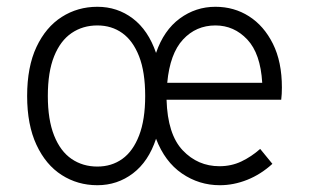

<svg xmlns="http://www.w3.org/2000/svg" viewBox="-20 -538 911 566"><path d="M60 -255Q60 -341 87.5 -399.5Q115 -458 162 -488Q209 -518 267 -518Q326 -518 371.5 -483.5Q417 -449 440 -382Q463 -449 510 -483.5Q557 -518 615 -518Q670 -518 714 -490Q758 -462 784.5 -409Q811 -356 811 -280Q811 -270 810.5 -261Q810 -252 809 -244H471Q474 -142 518.5 -95Q563 -48 627 -48Q662 -48 691.5 -62Q721 -76 747 -99L783 -55Q749 -24 709 -8Q669 8 628 8Q567 8 516.5 -26.5Q466 -61 440 -129Q418 -62 372 -27Q326 8 267 8Q209 8 162 -22Q115 -52 87.5 -111Q60 -170 60 -255ZM121 -255Q121 -185 139.5 -138.5Q158 -92 191 -69.5Q224 -47 267 -47Q309 -47 340.5 -69.5Q372 -92 390 -138.5Q408 -185 408 -255Q408 -326 390 -372Q372 -418 340.5 -440.5Q309 -463 267 -463Q224 -463 191 -440.5Q158 -418 139.5 -372Q121 -326 121 -255ZM473 -294H753Q748 -380 709 -421.5Q670 -463 615 -463Q558 -463 519.5 -421.5Q481 -380 473 -294Z"/></svg>

Font: Radio Canada Light
Style: Regular
Weight: 300
Designer: Charles Daoud, Etienne Aubert Bonn, Alexandre Saumier Demers, Jacques Le Bailly
Foundry: Radio-Canada
Version: Version 2.104;gftools[0.9.28.dev5+ged2979d]